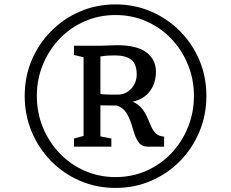

<svg xmlns="http://www.w3.org/2000/svg" viewBox="-20 -936 1076 894"><path d="M95 -489.5Q95 -578.5 127.5 -655.5Q160 -732.5 218 -791Q276 -849.5 352.8 -882.5Q429.5 -915.5 518 -915.5Q606.5 -915.5 683.2 -882.5Q760 -849.5 818 -791Q876 -732.5 908.5 -655.5Q941 -578.5 941 -489.5Q941 -400.5 908.5 -322.8Q876 -245 818 -186Q760 -127 683.2 -94Q606.5 -61 518 -61Q429.5 -61 352.8 -94Q276 -127 218 -186Q160 -245 127.5 -322.8Q95 -400.5 95 -489.5ZM151.5 -489.5Q151.5 -411.5 179.5 -343.2Q207.5 -275 257.2 -222.8Q307 -170.5 373.8 -141Q440.5 -111.5 518 -111.5Q595.5 -111.5 662 -141Q728.5 -170.5 778 -222.8Q827.5 -275 855.2 -343.5Q883 -412 883 -489.5Q883 -566.5 855.2 -634.8Q827.5 -703 778 -755Q728.5 -807 662 -836.5Q595.5 -866 518 -866Q440.5 -866 373.5 -836.5Q306.5 -807 257 -755Q207.5 -703 179.5 -634.8Q151.5 -566.5 151.5 -489.5ZM369 -303V-669.5L324.5 -680V-723H404Q428.5 -722.5 446.2 -723Q464 -723.5 482.5 -724.2Q501 -725 527 -725.5Q617 -725.5 661.5 -692.2Q706 -659 706 -602.5Q706 -548.5 677.8 -511.2Q649.5 -474 598 -462.5Q626 -450 641.5 -430Q657 -410 666.2 -388.2Q675.5 -366.5 684 -347Q692.5 -327.5 706 -314.5Q719.5 -301.5 744 -300V-253H669Q643 -253 629 -269.2Q615 -285.5 607 -310.5Q599 -335.5 590.5 -362.5Q582 -389.5 567.2 -412Q552.5 -434.5 525 -444.5L447.5 -445.5V-301L498.5 -291V-253H324.5V-291ZM447.5 -498.5Q455.5 -497 470.8 -496.2Q486 -495.5 502 -495.5Q518 -495.5 528 -495.5Q565.5 -495.5 591 -523Q616.5 -550.5 616.5 -589.5Q616.5 -638 590.8 -658Q565 -678 515 -678Q499.5 -678 483.5 -677.2Q467.5 -676.5 447.5 -673Z"/></svg>

Font: Merriweather 28pt
Style: Regular
Weight: 400
Version: Version 2.100